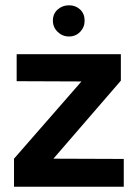

<svg xmlns="http://www.w3.org/2000/svg" viewBox="-20 -706 521 726"><path d="M241 -686Q216 -686 198 -670Q180 -654 180 -628Q180 -603 198 -585.5Q216 -568 241 -568Q266 -568 283 -585.5Q300 -603 300 -628Q300 -654 283 -670Q266 -686 241 -686ZM437 -501H43V-399L288 -398L33 -106V0H448V-105L182 -106L437 -401Z"/></svg>

Font: Advent Pro Expanded
Style: Bold
Weight: 700
Width: 7
Designer: VivaRado, Andreas Kalpakidis
Foundry: VivaRado, Andreas Kalpakidis
Version: Version 3.000